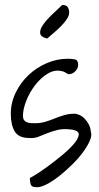

<svg xmlns="http://www.w3.org/2000/svg" viewBox="-20 -745 406 788"><path d="M102.5 -14.6Q102.5 -13.7 123.5 -26.4Q144.5 -39.1 173.3 -60.1Q202.1 -81.1 232.4 -106Q262.7 -130.9 282.2 -153.3Q301.8 -175.8 303.2 -191.9Q304.7 -208 276.4 -212.9Q241.2 -217.8 217.3 -211.9Q193.4 -206.1 173.8 -198.2Q154.3 -190.4 137.2 -183.6Q120.1 -176.8 99.6 -178.7Q56.6 -178.7 40.5 -205.6Q24.4 -232.4 24.4 -278.3Q24.4 -324.2 44.9 -365.7Q65.4 -407.2 97.7 -437.5Q129.9 -467.8 171.9 -485.8Q213.9 -503.9 257.8 -503.9Q275.4 -503.9 288.1 -501Q300.8 -498 300.8 -478.5Q300.8 -464.8 289.1 -452.6Q277.3 -440.4 262.7 -440.4Q261.7 -440.4 257.8 -441.9Q253.9 -443.4 250 -446.3Q246.1 -449.2 242.2 -450.7Q238.3 -452.1 237.3 -452.1Q206.1 -460.9 176.8 -443.4Q147.5 -425.8 124.5 -396Q101.6 -366.2 87.9 -331.5Q74.2 -296.9 74.2 -269.5Q74.2 -258.8 78.6 -252.4Q83 -246.1 90.3 -243.2Q97.7 -240.2 106.9 -239.7Q116.2 -239.3 126 -239.3Q145.5 -239.3 165.5 -245.1Q185.5 -251 204.6 -258.8Q223.6 -266.6 243.7 -272.5Q263.7 -278.3 285.2 -278.3Q294.9 -278.3 306.6 -272.9Q318.4 -267.6 328.1 -257.3Q337.9 -247.1 344.7 -233.9Q351.6 -220.7 352.5 -205.1Q358.4 -191.4 349.1 -168.9Q339.8 -146.5 321.3 -121.1Q302.7 -95.7 276.4 -69.8Q250 -43.9 223.6 -22.9Q197.3 -2 171.9 11.2Q146.5 24.4 128.9 23.4Q109.4 23.4 106 11.7Q102.5 0 102.5 -14.6ZM173.8 -586.9Q147.5 -592.8 145 -607.4Q142.6 -622.1 155.3 -641.1Q168 -660.2 190.4 -682.1Q212.9 -704.1 235.4 -724.6Q252 -724.6 257.8 -715.8Q263.7 -707 263.7 -695.3V-688.5Q261.7 -676.8 252 -663.1Q242.2 -649.4 228.5 -635.7Q214.8 -622.1 199.7 -609.4Q184.6 -596.7 173.8 -586.9Z"/></svg>

Font: Shadows Into Light
Style: Regular
Weight: 400
Designer: Kimberly Geswein
Foundry: Kimberly Geswein
Version: Version 001.000